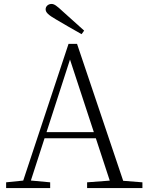

<svg xmlns="http://www.w3.org/2000/svg" viewBox="-20 -952 747 972"><path d="M406 -797C370 -830 332 -864 298 -894C268 -922 255 -932 241 -932C224 -932 211 -920 211 -905C211 -889 225 -876 263 -854C305 -829 349 -804 393 -779ZM11 0H234V-29L126 -39H109L11 -29ZM85 0H124L340 -668L344 -682H324L548 0H616L370 -730H327ZM192 -252H495L493 -283H194ZM421 0H701V-29L574 -39H554L421 -29Z"/></svg>

Font: Source Han Serif CN VF
Style: Regular
Weight: 250
Designer: Ryoko NISHIZUKA 西塚涼子 (kana & ideographs); Frank Grießhammer (Latin, Greek & Cyrillic); Wenlong ZHANG 张文龙 (bopomofo); San
Foundry: Adobe
Version: Version 2.002;hotconv 1.1.0;makeotfexe 2.6.0